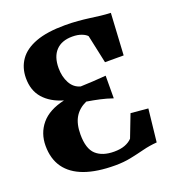

<svg xmlns="http://www.w3.org/2000/svg" viewBox="-137 -861 902 982"><g transform="rotate(-20 314.0 -370.0)"><path d="M323.5 11Q224.5 11 157.5 -13.2Q90.5 -37.5 56.2 -85.5Q22 -133.5 22 -204.5Q22 -273 63.2 -322.5Q104.5 -372 190 -391Q121.5 -411 83.5 -454.2Q45.5 -497.5 46 -565.5Q46.5 -621.5 75.8 -663.2Q105 -705 166.5 -728Q228 -751 326 -751Q363.5 -751 396.2 -748.2Q429 -745.5 458 -741.5Q487 -737.5 514 -734.2Q541 -731 568.5 -730L555.5 -503H454L421 -656.5Q412.5 -667 391.5 -675.2Q370.5 -683.5 341 -683.5Q283 -683.5 251.8 -650.5Q220.5 -617.5 220.5 -555.5Q220.5 -509 239.5 -473.8Q258.5 -438.5 295 -429Q326 -430 361.5 -432Q397 -434 433.5 -437L433 -314Q398 -326 365 -333.2Q332 -340.5 295 -346.5Q252.5 -327.5 231 -291.8Q209.5 -256 209.5 -198Q209.5 -120.5 244.2 -88.8Q279 -57 342.5 -57Q377 -57 401.2 -66.2Q425.5 -75.5 440.5 -91.5L487.5 -213.5L581.5 -205L562 -27Q522 -24 484.8 -14.5Q447.5 -5 408.5 3Q369.5 11 323.5 11Z"/></g></svg>

Font: Merriweather 28pt Black
Style: Regular
Weight: 900
Version: Version 2.100